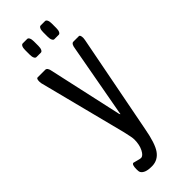

<svg xmlns="http://www.w3.org/2000/svg" viewBox="-253 -670 827 827"><g transform="rotate(-45 161.0 -256.0)"><path d="M207 -556.6Q201.7 -556.6 198 -564Q194.3 -571.3 194.3 -584.5V-612.3Q194.3 -625.5 198 -632.8Q201.7 -640.1 207 -640.1H233.9Q239.7 -640.1 243.4 -632.8Q247.1 -625.5 247.1 -612.3V-584.5Q247.1 -571.3 243.4 -564Q239.7 -556.6 233.9 -556.6ZM98.1 -556.6Q92.3 -556.6 88.6 -564Q85 -571.3 85 -584.5V-612.3Q85 -625.5 88.6 -632.8Q92.3 -640.1 98.1 -640.1H125Q130.9 -640.1 134.5 -632.8Q138.2 -625.5 138.2 -612.3V-584.5Q138.2 -571.3 134.5 -564Q130.9 -556.6 125 -556.6ZM109.4 69.3Q122.6 69.3 134 46.9Q145.5 24.4 145.5 -7.8Q145.5 -20.5 135.7 -61.5L33.2 -462.4Q32.2 -469.2 32.2 -473.1Q32.2 -491.2 39.6 -491.2H85.9Q99.1 -491.2 103 -466.8L176.8 -132.8Q178.7 -127.4 179.2 -127.4Q181.2 -127.4 181.2 -132.8L241.7 -465.3Q245.1 -491.2 257.8 -491.2H291Q299.3 -491.2 299.3 -471.7Q299.3 -470.7 297.9 -460.4L210 -6.8Q196.3 68.8 175.5 97.7Q154.8 126.5 120.6 127.9H114.3Q75.2 127.9 63.5 108.4Q61 104 61 90.8Q61 60.5 71.8 60.5Q73.2 60.5 88.4 64.9Q103.5 69.3 109.4 69.3Z"/></g></svg>

Font: BenchNine
Style: Regular
Weight: 400
Designer: Vernon Adams
Foundry: Vernon Adams
Version: Version 1 ; ttfautohint (v0.92.18-e454-dirty) -l 8 -r 50 -G 